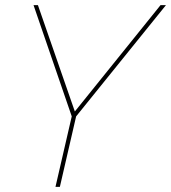

<svg xmlns="http://www.w3.org/2000/svg" viewBox="-20 -724 663 744"><path d="M195 0 258 -273 110 -704H127L270 -292L602 -704H623L275 -273L212 0Z"/></svg>

Font: Prodigy Sans Thin
Style: Italic
Weight: 100
Italic angle: -13°
Designer: Wei Huang
Foundry: Wei Huang
Version: Version 1.003; ttfautohint (v1.8.3)